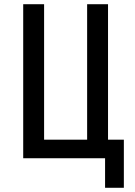

<svg xmlns="http://www.w3.org/2000/svg" viewBox="-20 -750 640 910"><path d="M567 140V-88H492V-730H393V-88H189V-730H90V0H478V140Z"/></svg>

Font: Tekne LDO Medium
Style: Regular
Weight: 500
Monospace: yes
Designer: Alessio Laiso, Mario Rullo, Paolo Rosset
Foundry: Alessio Laiso
Version: Version 1.000;hotconv 1.0.109;makeotfexe 2.5.65596